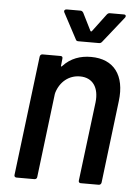

<svg xmlns="http://www.w3.org/2000/svg" viewBox="-51 -741 572 782"><g transform="rotate(5 234.5 -350.0)"><path d="M345 -581 430 -688C434 -694 432 -700 424 -700H366C361 -700 357 -697 354 -693L300 -621C299 -619 295 -619 294 -621L258 -693C255 -697 252 -700 247 -700H190C182 -700 178 -694 181 -688L238 -581C240 -576 244 -575 249 -575H333C337 -575 341 -576 345 -581ZM306 -516C263 -516 223 -503 191 -468C188 -465 186 -467 187 -470L190 -499C191 -505 188 -509 182 -509H108C102 -509 98 -505 97 -499L37 -10C36 -4 40 0 46 0H119C125 0 130 -4 130 -10L172 -354C173 -355 173 -357 173 -358C187 -404 223 -433 268 -433C320 -433 347 -394 340 -333L300 -10C299 -4 303 0 308 0H382C388 0 392 -4 393 -10L434 -347C447 -452 400 -516 306 -516Z"/></g></svg>

Font: Barlow Semi Condensed Medium
Style: Italic
Weight: 500
Width: 4
Italic angle: -7°
Designer: Jeremy Tribby
Foundry: Tribby Type
Version: Version 1.422;hotconv 1.0.109;makeotfexe 2.5.65596